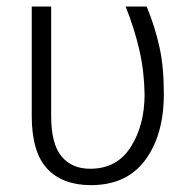

<svg xmlns="http://www.w3.org/2000/svg" viewBox="-20 -548 575 579"><path d="M134.3 -528.3V-197.8Q134.3 -114.3 165.3 -76.7Q196.3 -39.1 252 -39.1Q332.5 -39.1 374.3 -104.7Q416 -170.4 416 -263.7Q415 -333.5 400.1 -397.7Q385.3 -461.9 358.9 -528.3H422.4Q446.8 -468.8 460.4 -408.4Q474.1 -348.1 474.1 -264.6Q474.1 -141.6 418.2 -65.7Q362.3 10.3 254.4 10.3Q168 10.3 121.8 -39.8Q75.7 -89.8 75.7 -198.7V-528.3Z"/></svg>

Font: Roboto Web
Style: Light
Weight: 300
Designer: Google
Version: Version 1.200310; 2013